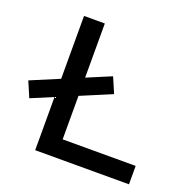

<svg xmlns="http://www.w3.org/2000/svg" viewBox="-129 -855 970 981"><g transform="rotate(20 356.0 -365.0)"><path d="M45 -239 9 -323 409 -491 445 -407ZM164 0V-730H277V-100H674V0Z"/></g></svg>

Font: M PLUS 1 Medium
Style: Regular
Weight: 500
Designer: Coji Morishita
Foundry: UNDERFOREST DESIGN
Version: Version 1.001